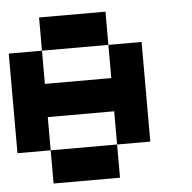

<svg xmlns="http://www.w3.org/2000/svg" viewBox="-48 -673 720 720"><g transform="rotate(-5 312.5 -312.5)"><path d="M125 -500V-625H375V-500ZM125 -125H0V-500H125V-375H375V-500H500V-125H375V-250H125ZM375 -125V0H125V-125Z"/></g></svg>

Font: Tiny5
Style: Regular
Weight: 400
Designer: Stefan Schmidt
Foundry: Made with Bits'n'Picas by Kreative Software
Version: Version 1.002; ttfautohint (v1.8.4.7-5d5b)